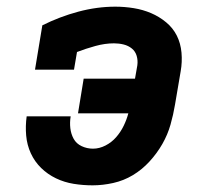

<svg xmlns="http://www.w3.org/2000/svg" viewBox="-20 -548 640 576"><path d="M258 8Q229 8 201 3.5Q173 -1 148 -13Q123 -25 103.5 -44Q84 -63 72.5 -88Q61 -113 58.5 -141.5Q56 -170 60 -199H192Q189 -181 191 -163.5Q193 -146 201 -131.5Q209 -117 225 -109.5Q241 -102 259 -102Q278 -102 296.5 -111.5Q315 -121 328.5 -136.5Q342 -152 351 -170.5Q360 -189 365 -208H214L231 -312H385L392 -352Q394 -367 390 -380.5Q386 -394 375.5 -402.5Q365 -411 351 -414.5Q337 -418 322 -418Q295 -418 266 -410Q237 -402 211 -392L202 -339H85L107 -472Q159 -498 215 -513Q271 -528 326 -528Q354 -528 381.5 -523.5Q409 -519 433.5 -508.5Q458 -498 478.5 -481Q499 -464 510.5 -441Q522 -418 524.5 -390Q527 -362 522 -334L505 -234Q500 -204 491.5 -174Q483 -144 467 -116Q451 -88 428.5 -63.5Q406 -39 378.5 -22.5Q351 -6 319.5 1Q288 8 258 8Z"/></svg>

Font: Iosevka Etoile Extrabold
Style: Italic
Weight: 800
Italic angle: -9°
Designer: Belleve Invis
Foundry: Belleve Invis
Version: Version 22.1.2; ttfautohint (v1.8.4)